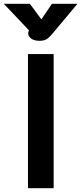

<svg xmlns="http://www.w3.org/2000/svg" viewBox="-61 -982 424 1002"><path d="M85 -700H219V0H85ZM86 -809Q86 -812 88 -818L90 -824L-41 -962H95L155 -881L210 -962H343L210 -803Q194 -784 180.5 -776.5Q167 -769 146 -769Q117 -769 101.5 -781Q86 -793 86 -809Z"/></svg>

Font: Niramit
Style: Bold
Weight: 700
Designer: Katatrad Aksorn Co.,Ltd.
Foundry: Cadson Demak Co.,Ltd.
Version: Version 1.001; ttfautohint (v1.6)